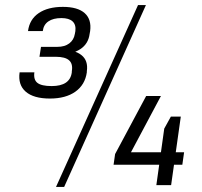

<svg xmlns="http://www.w3.org/2000/svg" viewBox="-20 -727 793 754"><path d="M176 -340Q112 -340 81 -367Q50 -394 57 -443H115Q111 -414 127 -401.5Q143 -389 183 -389Q255 -389 262 -443V-447Q267 -476 251.5 -490Q236 -504 199 -504H135L141 -543H205Q234 -543 252 -556.5Q270 -570 274 -594L276 -605Q279 -630 265 -643Q251 -656 221 -656Q189 -656 170 -643Q151 -630 148 -605H90Q96 -651 132 -675.5Q168 -700 227 -700Q285 -700 312.5 -675.5Q340 -651 334 -605L332 -594Q327 -555 296 -534.5Q265 -514 220 -514L222 -532Q273 -532 300 -510.5Q327 -489 321 -447V-443Q314 -394 276 -367Q238 -340 176 -340ZM522 -707H553L232 7H200ZM432 -122 554 -350H612L473 -89L454 -129H703L696 -80H426ZM625 -222 651 -269H690L652 0H594Z"/></svg>

Font: Pathway Extreme 8pt Thin 12pt Thin
Style: Italic
Weight: 250
Italic angle: -8°
Version: Version 1.001;gftools[0.9.26]